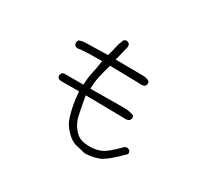

<svg xmlns="http://www.w3.org/2000/svg" viewBox="-144 -916 1289 1192"><g transform="rotate(30 500.0 -320.0)"><path d="M812 -87.4Q812 -98.6 805.7 -107.9L791.5 -114.7Q790 -115.2 789.1 -115.2Q776.9 -115.2 768.6 -108.4Q729 -68.8 704.6 -48.8Q680.2 -28.8 666.5 -22.5Q628.4 -4.4 583 -4.4Q562 -4.4 538.1 -7.8Q498 -14.2 467 -51.5Q436 -88.9 425.8 -138.7Q415.5 -186 401.4 -268.1L681.6 -264.2Q684.6 -263.7 689.2 -263.7Q693.8 -263.7 700.9 -265.4Q708 -267.1 715.3 -272L722.2 -285.6Q722.7 -287.1 722.7 -289.3Q722.7 -291.5 722.2 -294.4Q721.2 -301.3 717.3 -306.6Q684.1 -319.8 645.5 -319.8L405.3 -317.9L405.8 -331.5Q407.7 -374 417 -414.1Q425.8 -453.6 440.4 -502.4L648.9 -498.5Q657.2 -497.1 664.1 -497.1Q679.7 -497.1 691.9 -504.4L698.7 -518.1Q699.2 -519.5 699.2 -520.5Q699.2 -532.2 693.4 -539.6Q673.8 -551.3 649.4 -551.3Q620.1 -551.3 451.2 -553.2L476.6 -654.8Q477.1 -658.7 477.1 -662.1Q477.1 -673.3 471.2 -680.7L456.5 -688Q455.1 -688.5 454.1 -688.5Q442.9 -688.5 435.1 -682.6Q421.4 -656.2 415 -627Q408.2 -594.2 398.4 -562.5L395.5 -553.2Q261.2 -551.3 233.4 -549.8Q210.9 -548.8 191.4 -540L185.1 -526.9Q184.6 -525.4 184.6 -524.4Q184.6 -511.7 191.4 -502.4Q198.7 -496.6 208.5 -494.6Q248 -502.4 368.2 -502.4Q368.2 -502.4 368.2 -502.4H383.3Q377.4 -460.9 373.3 -441.2Q369.1 -421.4 365.7 -405.3Q357.9 -370.1 356 -330.6L355.5 -317.9H215.8L203.1 -311.5L196.8 -298.3Q196.3 -296.9 196.3 -295.9Q196.3 -283.7 202.6 -275.9Q208 -271.5 212.9 -270Q217.8 -268.6 221.7 -268.1H353Q356 -232.9 358.9 -210.4Q369.1 -138.2 388.7 -84Q402.3 -47.4 438 -11.7Q471.2 21.5 504.4 30.3Q540.5 39.6 576.2 47.4Q627.9 45.4 673.3 28.8Q717.3 12.2 811.5 -83.5Q812 -85.4 812 -87.4Z"/></g></svg>

Font: NaikaiFont
Style: ExtraLight
Weight: 200
Version: Version 1.89